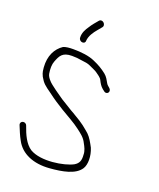

<svg xmlns="http://www.w3.org/2000/svg" viewBox="-152 -921 851 1025"><g transform="rotate(20 273.0 -408.5)"><path d="M244.8 -827C239.8 -827 235.9 -825.3 233.1 -822C225.9 -813.3 218.7 -804.7 211.4 -796C205.9 -789.3 199.9 -781 193.6 -771C180.7 -752.6 167.4 -729.8 168.9 -703C170 -677.9 205.4 -675.5 204.9 -697C206.5 -725.9 226 -752.3 240.8 -770C248 -778.7 255.2 -787.3 262.4 -796C265.2 -799.3 266.2 -803.5 265.4 -808.5C263.7 -818.4 254.7 -827 244.8 -827ZM414.3 -490.5C413.5 -495.5 411.1 -499.7 407.2 -503L397.9 -511C394 -514.3 391.1 -517.7 389.2 -521C378.9 -538.3 372.5 -553.4 355.6 -567C331.4 -586.1 309.4 -599 279.1 -612C246.1 -627.2 200 -632 156.7 -632C134.8 -632 114.1 -630.3 100.1 -624C60.5 -597.6 36 -551.3 40.9 -487C42.1 -479.7 43 -472.7 43.4 -466C44.7 -458 47.9 -448.7 53.1 -438C71.4 -405.7 82.9 -397.5 120.2 -371C156.5 -343.6 179.3 -329.3 212 -309C249.1 -286.1 290.2 -265.3 324.2 -239C346 -222 367.4 -207 380 -180C389.4 -163.4 400.4 -142.8 400 -120C402.7 -87.3 394.9 -70.9 372.5 -57C323 -30 195.1 -8.9 130 -48C95.2 -70.6 74.6 -116.6 59 -162C51.2 -184.7 17.5 -177.4 24.4 -154C35.2 -128 45.3 -101.4 59.2 -77C92.5 -12.8 165.1 15.6 252.5 9C325.6 3.5 396.6 -9.9 425 -54C441.4 -79.4 441.3 -127.8 423.7 -170C410.9 -194.1 397.5 -219 379.7 -236L364.5 -249C350.9 -260.7 332.4 -275.2 316.5 -285C297 -295.9 277.5 -309.7 257.7 -320C234.6 -334.4 216.5 -345.3 190.9 -361C173.5 -373 111.4 -415.1 99.2 -431C91.2 -439.5 81.7 -452 79.6 -465C75.1 -491.8 75.7 -517.2 82.9 -535C96.6 -570.2 107.4 -596 162.2 -596C183.4 -596 198.6 -594.6 218.6 -591C239.3 -588.5 252.5 -587.3 268.4 -580L294.4 -568C302.3 -564.7 308.9 -561 314.2 -557C323.8 -550.4 342.2 -538.1 347.2 -527C356.4 -508.7 362.7 -497.5 377.2 -485L386.4 -478C398.6 -465.8 416.8 -475.4 414.3 -490.5Z"/></g></svg>

Font: CiSf OpenHand
Style: OpObl
Weight: 400
Foundry: Cannot Into Space Fonts
Version: Version 0.7892